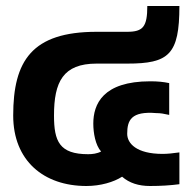

<svg xmlns="http://www.w3.org/2000/svg" viewBox="-20 -617 652 640"><path d="M268 3C315 3 359 -10 387 -28C411 -7 442 3 480 3C516 3 548 1 578 -3V-109C557 -106 538 -104 522 -104C435 -104 404 -139 404 -171C404 -216 417 -247 501 -240C515 -240 526 -238 544 -234V-340C525 -344 506 -346 481 -346C322 -346 291 -269 291 -205C291 -174 298 -133 317 -112C304 -105 288 -103 274 -103C178 -103 160 -146 160 -232C160 -344 190 -405 302 -405H404C543 -405 578 -435 578 -597H471C471 -528 457 -511 404 -511H302C86 -511 24 -414 24 -232C24 -81 126 3 268 3Z"/></svg>

Font: Vanilla Cream ExtraBold
Style: Regular
Weight: 800
Designer: Jeremy Tribby, Jinavaṁso
Foundry: Tribby Type
Version: Version 1.422;Glyphs 3.1.2 (3151)